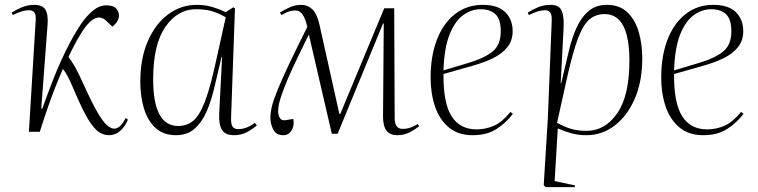

<svg xmlns="http://www.w3.org/2000/svg" viewBox="-20 -543 3123 791"><path d="M150 -96 154 -95Q175 -154 202.5 -224Q230 -294 269 -369Q289 -407 312 -441.5Q335 -476 362 -498.5Q389 -521 418 -521Q447 -521 458.5 -508Q470 -495 470 -479Q470 -455 443 -433L418 -457Q404 -471 387 -471Q352 -470 310 -399Q300 -383 287 -358.5Q274 -334 262 -308Q273 -295 287 -271Q301 -247 326 -192Q358 -121 380.5 -82Q403 -43 420 -28Q437 -13 450 -13Q462 -13 473.5 -22.5Q485 -32 498 -57L507 -50Q495 -21 475 -3.5Q455 14 429 14Q406 14 386 0Q366 -14 343.5 -51Q321 -88 291 -158Q275 -196 265.5 -215.5Q256 -235 250 -244Q244 -253 239 -259Q221 -217 207 -181.5Q193 -146 178.5 -104.5Q164 -63 144 0H99L127 -458Q129 -482 121.5 -491.5Q114 -501 99 -501Q87 -501 71 -496.5Q55 -492 33 -481L28 -491Q48 -504 71.5 -513.5Q95 -523 122 -523Q155 -523 167 -503.5Q179 -484 176 -442Z M932 -59Q931 -31 938.5 -21Q946 -11 961 -11Q996 -11 1030 -37L1038 -26Q1019 -10 996 2Q973 14 945 14Q908 14 894.5 -8Q881 -30 883 -73L895 -309H893L861 -174Q849 -124 830 -81Q811 -38 781 -12Q751 14 705 14Q652 14 619.5 -17Q587 -48 572.5 -98Q558 -148 558 -206Q558 -302 589 -373.5Q620 -445 673 -484Q726 -523 790 -523Q826 -523 855.5 -514Q885 -505 910 -493L941 -513L948 -508ZM714 -24Q750 -24 776 -45.5Q802 -67 824 -124Q846 -181 869 -287L910 -472Q876 -491 849.5 -498Q823 -505 787 -505Q712 -505 661.5 -432.5Q611 -360 611 -216Q611 -24 714 -24Z M1371 8H1347L1253 -398H1251Q1230 -355 1208 -310Q1186 -265 1167.5 -222Q1149 -179 1137.5 -144Q1126 -109 1126 -87Q1126 -67 1133.5 -56Q1141 -45 1157 -48L1188 -53Q1194 -28 1182 -7Q1170 14 1147 14Q1118 14 1106 -9Q1094 -32 1094 -57Q1094 -80 1100.5 -106Q1107 -132 1123.5 -172.5Q1140 -213 1171 -279Q1191 -320 1209 -357.5Q1227 -395 1246 -432Q1239 -464 1227.5 -482Q1216 -500 1196 -500Q1184 -500 1171 -496Q1158 -492 1140 -481L1133 -491Q1153 -504 1175 -513.5Q1197 -523 1222 -523Q1248 -523 1267 -504.5Q1286 -486 1296 -442L1378 -74H1382L1563 -509H1604L1606 -56Q1606 -12 1639 -12Q1655 -12 1670 -17Q1685 -22 1701 -32L1707 -23Q1691 -10 1668 2Q1645 14 1617 14Q1587 14 1572.5 -4.5Q1558 -23 1558 -63L1561 -446H1558Z M1969 -523Q2031 -523 2061.5 -493Q2092 -463 2092 -414Q2092 -376 2070.5 -349Q2049 -322 2012.5 -304Q1976 -286 1930 -273L1807 -238Q1806 -118 1840.5 -64Q1875 -10 1943 -10Q1981 -10 2015 -25Q2049 -40 2083 -82L2093 -74Q2065 -37 2025.5 -11.5Q1986 14 1927 14Q1867 14 1828.5 -18.5Q1790 -51 1772 -105Q1754 -159 1754 -223Q1754 -312 1780 -379.5Q1806 -447 1854.5 -485Q1903 -523 1969 -523ZM2043 -414Q2043 -464 2021 -484.5Q1999 -505 1960 -505Q1922 -505 1888 -480.5Q1854 -456 1832 -400.5Q1810 -345 1807 -253L1907 -283Q1975 -303 2009 -330.5Q2043 -358 2043 -414Z M2253 -458Q2254 -482 2247 -491.5Q2240 -501 2225 -501Q2213 -501 2197 -496.5Q2181 -492 2159 -481L2154 -491Q2174 -504 2197.5 -513.5Q2221 -523 2248 -523Q2283 -523 2293.5 -500Q2304 -477 2302 -430L2290 -200H2292L2324 -335Q2336 -386 2355 -428.5Q2374 -471 2404.5 -497Q2435 -523 2480 -523Q2533 -523 2565 -492Q2597 -461 2611.5 -411Q2626 -361 2626 -303Q2626 -207 2595 -136Q2564 -65 2512 -25.5Q2460 14 2396 14Q2362 14 2332 5.5Q2302 -3 2278 -14L2265 203L2349 221L2348 228H2228L2220 220L2237 -56ZM2471 -485Q2435 -485 2409 -463.5Q2383 -442 2361.5 -385.5Q2340 -329 2316 -222L2275 -37Q2306 -20 2333 -12Q2360 -4 2397 -4Q2473 -4 2523 -76.5Q2573 -149 2573 -293Q2573 -485 2471 -485Z M2919 -523Q2981 -523 3011.5 -493Q3042 -463 3042 -414Q3042 -376 3020.5 -349Q2999 -322 2962.5 -304Q2926 -286 2880 -273L2757 -238Q2756 -118 2790.5 -64Q2825 -10 2893 -10Q2931 -10 2965 -25Q2999 -40 3033 -82L3043 -74Q3015 -37 2975.5 -11.5Q2936 14 2877 14Q2817 14 2778.5 -18.5Q2740 -51 2722 -105Q2704 -159 2704 -223Q2704 -312 2730 -379.5Q2756 -447 2804.5 -485Q2853 -523 2919 -523ZM2993 -414Q2993 -464 2971 -484.5Q2949 -505 2910 -505Q2872 -505 2838 -480.5Q2804 -456 2782 -400.5Q2760 -345 2757 -253L2857 -283Q2925 -303 2959 -330.5Q2993 -358 2993 -414Z"/></svg>

Font: Literata 72pt ExtraLight
Style: Italic
Weight: 200
Italic angle: -2°
Designer: Latin by Veronika Burian and Jose Scaglione. Greek by Irene Vlachou. Cyrillic by Vera Evstafieva
Foundry: TypeTogether
Version: Version 3.002